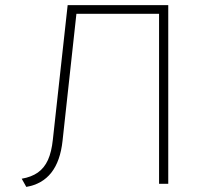

<svg xmlns="http://www.w3.org/2000/svg" viewBox="-20 -720 789 752"><path d="M603 0V-666H244L250 -700H639V0ZM83 12 65 -20Q103 -26.5 128.2 -44.2Q153.5 -62 167.8 -93.5Q182 -125 187 -173L245 -700H283L225 -169Q216.5 -89 181 -43.8Q145.5 1.5 83 12Z"/></svg>

Font: Overpass Thin
Style: Regular
Weight: 250
Designer: Delve Withrington, Dave Bailey, Thomas Jockin
Foundry: Delve Fonts LLC
Version: Version 4.000